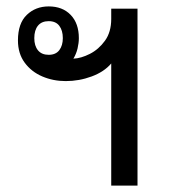

<svg xmlns="http://www.w3.org/2000/svg" viewBox="-20 -579 530 599"><path d="M327 0V-381Q305 -355 266 -340.5Q227 -326 185 -326Q146 -326 112 -340.5Q78 -355 57 -383.5Q36 -412 36 -453Q36 -506 63.5 -532.5Q91 -559 132 -559Q175 -559 200.5 -532.5Q226 -506 226 -460Q226 -445 222 -428Q218 -411 209 -396Q233 -397 260.5 -411Q288 -425 307.5 -452Q327 -479 327 -520V-552H409V0ZM132 -408Q154 -408 165 -422.5Q176 -437 176 -460Q176 -484 165 -498.5Q154 -513 132 -513Q110 -513 98.5 -499Q87 -485 87 -460Q87 -436 98.5 -422Q110 -408 132 -408Z"/></svg>

Font: Noto Sans Thai Looped SemiCond
Style: Regular
Weight: 400
Width: 4
Designer: Sasikarn Vongin, Ben Mitchell
Foundry: The Fontpad Ltd
Version: Version 1.001